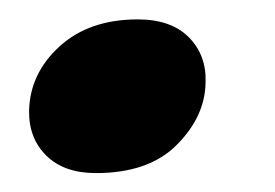

<svg xmlns="http://www.w3.org/2000/svg" viewBox="-20 -169 284 198"><path d="M79 9.5Q46 9.5 27.8 -8.5Q9.5 -26.5 10 -55Q11 -93.5 41.5 -121.2Q72 -149 122 -149Q156.5 -149 174.8 -130.5Q193 -112 192 -84Q191.5 -49 162.5 -19.8Q133.5 9.5 79 9.5Z"/></svg>

Font: Fraunces 144pt S000
Style: Bold Italic
Weight: 700
Italic angle: -16°
Version: Version 1.000; ttfautohint (v1.8.3)